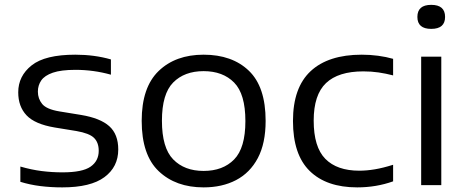

<svg xmlns="http://www.w3.org/2000/svg" viewBox="-20 -782 1972 811"><path d="M243 9.5Q194.5 9.5 150.5 4Q106.5 -1.5 66 -14V-78.5Q112.5 -65 155.8 -59.5Q199 -54 244.5 -54Q328 -54 362.5 -78Q397 -102 397 -145Q397 -180 377.2 -199.5Q357.5 -219 303 -228.5L211 -243.5Q127.5 -257.5 92.2 -294.8Q57 -332 57 -392Q57 -461 113.8 -506Q170.5 -551 298 -551Q379 -551 448.5 -531V-466.5Q375.5 -487 298.5 -487Q238 -487 203.2 -475Q168.5 -463 154.2 -442.2Q140 -421.5 140 -395Q140 -365 158.2 -342.8Q176.5 -320.5 230.5 -311.5L322.5 -296.5Q403.5 -283 441.5 -249Q479.5 -215 479.5 -150.5Q479.5 -77 421.2 -33.8Q363 9.5 243 9.5Z M840 9.5Q722.5 9.5 650.5 -58.8Q578.5 -127 578.5 -271.5Q578.5 -413 650 -482Q721.5 -551 840 -551Q960.5 -551 1031.2 -483.2Q1102 -415.5 1102 -271.5Q1102 -176.5 1069 -114.2Q1036 -52 977 -21.2Q918 9.5 840 9.5ZM840 -60Q921.5 -60 969 -108.5Q1016.5 -157 1016.5 -270.5Q1016.5 -385 969 -433.2Q921.5 -481.5 840 -481.5Q759 -481.5 711.5 -433.5Q664 -385.5 664 -272Q664 -157.5 711.5 -108.8Q759 -60 840 -60Z M1489 9.5Q1359 9.5 1288.2 -59.8Q1217.5 -129 1217.5 -271Q1217.5 -412 1292.2 -481.5Q1367 -551 1508 -551Q1543 -551 1577 -546.5Q1611 -542 1640.5 -533.5V-463.5Q1609.5 -471.5 1579.2 -476Q1549 -480.5 1514.5 -480.5Q1409 -480.5 1357 -431Q1305 -381.5 1305 -272.5Q1305 -161 1354.2 -111Q1403.5 -61 1497.5 -61Q1529 -61 1563.2 -66.8Q1597.5 -72.5 1640.5 -86V-16Q1569 9.5 1489 9.5Z M1759 0V-542.5H1844V0ZM1801.5 -660Q1743 -660 1743 -710.5Q1743 -761.5 1801.5 -761.5Q1860 -761.5 1860 -710.5Q1860 -660 1801.5 -660Z"/></svg>

Font: Encode Sans Exp
Style: Regular
Weight: 400
Width: 7
Designer: Multiple Designers
Foundry: Impallari Type
Version: Version 3.002; ttfautohint (v1.8.3) -l 8 -r 50 -G 200 -x 14 